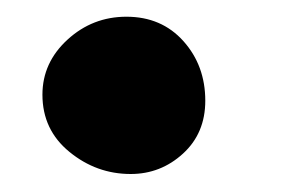

<svg xmlns="http://www.w3.org/2000/svg" viewBox="-20 -184 356 224"><path d="M127.5 -164.5Q168.5 -164.5 194 -136Q219.5 -107.5 219.5 -66.5Q219.5 -28.5 193.5 -4.8Q167.5 19 132.5 19Q92.5 19 61 -6.8Q29.5 -32.5 29.5 -73.5Q29.5 -111 58.8 -137.8Q88 -164.5 127.5 -164.5Z"/></svg>

Font: Grandstander SemiBold
Style: Regular
Weight: 600
Designer: Tyler Finck
Foundry: Etcetera Type Co
Version: Version 1.200; ttfautohint (v1.8.3)